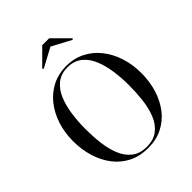

<svg xmlns="http://www.w3.org/2000/svg" viewBox="-266 -1116 1273 1273"><g transform="rotate(-45 370.0 -480.0)"><path d="M388 -924.5 253 -852 246 -859.5 356 -969.5H421L531 -859.5L524 -852ZM370.5 10Q294.5 10 235 -19.8Q175.5 -49.5 134.5 -102.5Q93.5 -155.5 72 -225.2Q50.5 -295 50.5 -375Q50.5 -455 73.2 -524.8Q96 -594.5 138.2 -647.5Q180.5 -700.5 239.5 -730.2Q298.5 -760 370.5 -760Q443 -760 502 -730.2Q561 -700.5 603 -647.5Q645 -594.5 667.8 -524.8Q690.5 -455 690.5 -375Q690.5 -295 669 -225.2Q647.5 -155.5 606.5 -102.5Q565.5 -49.5 506.2 -19.8Q447 10 370.5 10ZM370.5 -747.5Q309 -747.5 269 -715.2Q229 -683 206.5 -629.2Q184 -575.5 174.8 -509.2Q165.5 -443 165.5 -375Q165.5 -307 173.2 -240.8Q181 -174.5 202.8 -120.8Q224.5 -67 265 -34.8Q305.5 -2.5 370.5 -2.5Q436 -2.5 476.5 -34.8Q517 -67 538.5 -120.8Q560 -174.5 567.8 -240.8Q575.5 -307 575.5 -375Q575.5 -443 566.2 -509.2Q557 -575.5 534.5 -629.2Q512 -683 472 -715.2Q432 -747.5 370.5 -747.5Z"/></g></svg>

Font: Bodoni* 16
Style: Regular
Weight: 400
Version: Version 2.2